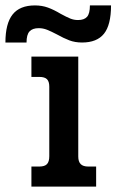

<svg xmlns="http://www.w3.org/2000/svg" viewBox="-93 -689 430 709"><path d="M36 -669Q62 -669 84 -661Q106 -653 131 -638Q153 -626 166.5 -620.5Q180 -615 195 -615Q218 -615 228.5 -627Q239 -639 239 -669H317Q317 -597 291 -564.5Q265 -532 210 -532Q184 -532 163 -540Q142 -548 117 -562Q96 -573 81 -579Q66 -585 50 -585Q27 -585 16 -573Q5 -561 5 -532H-73Q-73 -602 -46.5 -635.5Q-20 -669 36 -669ZM23 -74H52Q72 -74 80.5 -83Q89 -92 89 -112V-369Q89 -388 80.5 -396.5Q72 -405 52 -405H23V-480H196V-111Q196 -92 205 -83Q214 -74 233 -74H262V0H23Z"/></svg>

Font: Pridi
Style: Regular
Weight: 400
Designer: Katatrad Team
Foundry: CadsonDemak
Version: Version 1.001